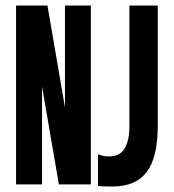

<svg xmlns="http://www.w3.org/2000/svg" viewBox="-20 -679 640 707"><path d="M196.8 0 134.8 -360.4V0H39.1V-658.7H154.8L219.2 -283.7V-658.7H314.5V0ZM340.8 -111.3Q358.4 -103 380.9 -103Q421.9 -103 439.2 -132.6Q456.5 -162.1 456.5 -214.4V-658.7H561V-217.8Q561 -99.6 520.5 -45.9Q480 7.8 393.6 7.8Q353.5 7.8 340.8 5.9Z"/></svg>

Font: Liberation Mono
Style: Bold
Weight: 700
Monospace: yes
Designer: Steve Matteson
Foundry: Ascender Corporation
Version: Version 2.1.5